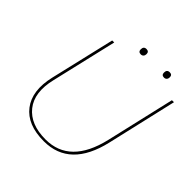

<svg xmlns="http://www.w3.org/2000/svg" viewBox="-203 -913 1075 1075"><g transform="rotate(45 334.0 -376.0)"><path d="M347 -718Q327 -718 327 -738Q327 -762 349 -762Q369 -762 369 -742Q369 -731 363 -724.5Q357 -718 347 -718ZM531 -718Q511 -718 511 -738Q511 -762 533 -762Q553 -762 553 -742Q553 -731 547 -724.5Q541 -718 531 -718ZM307 10Q176 10 117 -67Q58 -144 89 -276L179 -660H195L104 -271Q74 -146 130.5 -75Q187 -4 307 -4Q499 -4 557 -250L652 -660H668L572 -245Q513 10 307 10Z"/></g></svg>

Font: Elaine Sans Thin
Style: Italic
Weight: 250
Italic angle: -13°
Designer: Wei Huang
Foundry: Wei Huang
Version: Version 2.001;December 24, 2019;FontCreator 12.0.0.2547 64-b